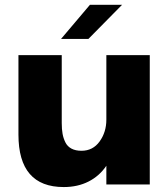

<svg xmlns="http://www.w3.org/2000/svg" viewBox="-20 -757 685 788"><path d="M230.5 -597.2 349.1 -737.3H481L342.8 -597.2ZM241.7 10.7Q55.7 10.7 55.7 -204.6V-530.8H233.4V-252Q233.4 -226.6 236.8 -207.8Q240.2 -189 248.5 -172.4Q256.8 -155.8 273.4 -147Q290 -138.2 314.5 -138.2Q361.3 -138.2 388.9 -176.5Q416.5 -214.8 416.5 -266.1V-530.8H594.7V0H416.5V-76.7Q388.2 -34.7 343.5 -12Q298.8 10.7 241.7 10.7Z"/></svg>

Font: Epilogue ExtraBold
Style: Regular
Weight: 800
Designer: Tyler Finck
Foundry: Etcetera Type Co
Version: Version 2.112